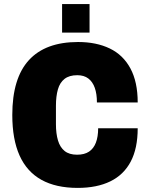

<svg xmlns="http://www.w3.org/2000/svg" viewBox="-20 -905 731 937"><path d="M359 12Q253 12 182 -27.5Q111 -67 75.5 -146Q40 -225 40 -344Q40 -523 121 -611.5Q202 -700 361 -700Q450 -700 515.5 -668.5Q581 -637 616.5 -571Q652 -505 652 -405H453Q453 -447 442.5 -476.5Q432 -506 411 -522Q390 -538 357 -538Q318 -538 295 -520Q272 -502 262.5 -468.5Q253 -435 253 -389V-299Q253 -253 263 -219.5Q273 -186 295.5 -168Q318 -150 356 -150Q392 -150 414.5 -165Q437 -180 448 -209Q459 -238 459 -279H652Q652 -181 618 -116.5Q584 -52 518.5 -20Q453 12 359 12ZM283 -746V-885H417V-746Z"/></svg>

Font: Archivo SemiCondensed Black
Style: Regular
Weight: 900
Width: 4
Designer: Hector Gatti
Foundry: Omnibus-Type
Version: Version 2.001